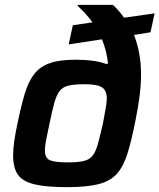

<svg xmlns="http://www.w3.org/2000/svg" viewBox="-20 -763 657 791"><path d="M256 8Q169 8 120.5 -4Q72 -16 53 -44.5Q34 -73 34 -123Q34 -147 38.5 -180Q43 -213 52 -254Q67 -327 82 -377Q97 -427 121 -458Q145 -489 185.5 -503Q226 -517 291 -517Q371 -517 419 -499L425 -502Q419 -556 400 -601L263 -580L280 -659L361 -671Q348 -689 332.5 -706Q317 -723 300 -739L301 -743H445Q472 -718 491 -690L617 -708L600 -630L532 -619Q546 -583 553.5 -543Q561 -503 561 -457Q561 -413 555 -366.5Q549 -320 538 -266Q522 -185 505.5 -131.5Q489 -78 462 -47.5Q435 -17 386.5 -4.5Q338 8 256 8ZM259 -94Q300 -94 324 -99.5Q348 -105 361 -121Q374 -137 383 -169Q392 -201 404 -254Q410 -289 415 -314.5Q420 -340 420 -358Q420 -390 400.5 -403Q381 -416 328 -416Q287 -416 263 -410.5Q239 -405 226 -388.5Q213 -372 204 -340Q195 -308 184 -254Q176 -216 170.5 -188.5Q165 -161 165 -143Q165 -112 185.5 -103Q206 -94 259 -94Z"/></svg>

Font: Saira SemiBold
Style: Italic
Weight: 600
Italic angle: -12°
Designer: Hector Gatti with collaboration of the Omnibus-Type team
Foundry: Omnibus-Type
Version: Version 1.100; ttfautohint (v1.8.3)